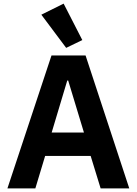

<svg xmlns="http://www.w3.org/2000/svg" viewBox="-20 -1039 754 1059"><path d="M434 -818 345 -775 208 -958 331 -1019ZM175 0H21L264 -733H452L693 0H535L480 -179H229ZM351 -595 265 -308H443L356 -595Z"/></svg>

Font: IBM Plex Sans JP
Style: Bold
Weight: 700
Designer: Mike Abbink; Paul van der Laan; Pieter van Rosmalen; Wujin Sim; Yejin Wi; Jinhee Kim; Boomi Park; Yona Kim; Kichan Ma
Foundry: Sandoll Inc.
Version: Version 1.001